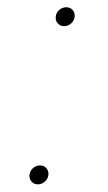

<svg xmlns="http://www.w3.org/2000/svg" viewBox="-20 -494 293 519"><path d="M82.4 4.3Q71.7 4.3 65.2 -3.2Q58.6 -10.7 59.7 -21.3Q60.7 -32 69.1 -39.4Q77.4 -46.9 88.1 -46.9Q98.7 -46.9 105.3 -39.4Q111.9 -32 110.8 -21.3Q109.7 -10.7 101.4 -3.2Q93 4.3 82.4 4.3ZM153.4 -423.3Q142.8 -423.3 136.2 -430.8Q129.6 -438.2 130.7 -448.9Q131.7 -459.5 140.1 -467Q148.4 -474.4 159.1 -474.4Q169.7 -474.4 176.3 -467Q182.9 -459.5 181.8 -448.9Q180.8 -438.2 172.4 -430.8Q164.1 -423.3 153.4 -423.3Z"/></svg>

Font: Inter UI Thin
Style: Italic
Weight: 100
Italic angle: -9.39999°
Designer: Rasmus Andersson
Foundry: rsms
Version: 3.2;8d6f07862